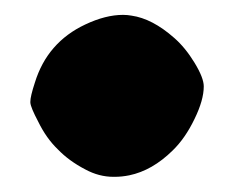

<svg xmlns="http://www.w3.org/2000/svg" viewBox="-20 -482 309 253"><path d="M92.3 -258.8Q70.8 -270 56.2 -285.2Q41 -299.8 30.3 -321.8Q20.5 -340.3 20 -346.7Q20 -346.7 20 -348.1Q20 -355 25.9 -373Q34.2 -399.9 50.8 -418.9Q67.4 -438 92.3 -449.7Q119.1 -462.4 142.1 -462.4Q147.9 -462.4 153.3 -461.4Q180.7 -457.5 209.5 -432.1Q224.1 -419.4 236.3 -399.4Q248.5 -379.4 248.5 -368.2Q248.5 -350.1 236.3 -325.2Q224.1 -299.8 207.5 -283.7Q180.7 -257.3 150.4 -251Q140.6 -249 131.3 -249Q130.4 -249 129.4 -249Q110.4 -249 92.3 -258.8Z"/></svg>

Font: Casuwalt
Style: Regular
Weight: 400
Designer: Walter E Stewart
Version: 0.1